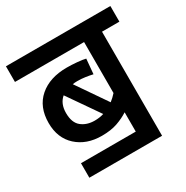

<svg xmlns="http://www.w3.org/2000/svg" viewBox="-147 -744 842 871"><g transform="rotate(-30 273.5 -308.5)"><path d="M75 -71H362V-172Q336 -155 302 -143Q268 -131 220 -131Q140 -131 89.5 -177Q39 -223 39 -302Q39 -386 92.5 -432.5Q146 -479 236 -479Q260 -479 289 -476.5Q318 -474 333 -470L326 -392Q309 -396 288.5 -399Q268 -402 247 -402Q233 -402 222 -400L330 -243Q347 -256 362 -273V-540H0V-622H547V-540H456V5H75ZM130 -302Q130 -251 157.5 -229Q185 -207 226 -207Q252 -207 274 -214L161 -377Q130 -351 130 -302Z"/></g></svg>

Font: Noto Sans SemiCondensed Medium
Style: Italic
Weight: 500
Width: 4
Italic angle: -12°
Designer: Monotype Design Team
Foundry: Monotype Imaging Inc.
Version: Version 2.013; ttfautohint (v1.8.4.7-5d5b)